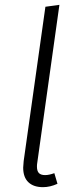

<svg xmlns="http://www.w3.org/2000/svg" viewBox="-20 -764 322 795"><path d="M134 -88Q133 -83 133 -74Q133 -56 141 -47.5Q149 -39 167 -39Q183 -39 205 -47L218 -3Q187 11 158 11Q119 11 97.5 -9.5Q76 -30 76 -70Q76 -77 78 -97L168 -736L226 -744Z"/></svg>

Font: Fira Sans Light
Style: Italic
Weight: 300
Italic angle: -8°
Designer: bBox Type GmbH & Carrois Corporate GbR & Edenspiekermann AG
Foundry: bBox Type GmbH & Carrois Corporate GbR & Edenspiekermann AG
Version: Version 4.301